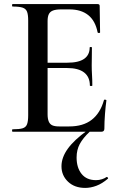

<svg xmlns="http://www.w3.org/2000/svg" viewBox="-20 -645 587 940"><path d="M476 0H42Q39 0 39 -6Q39 -12 42 -12Q75 -12 91 -17Q107 -22 112.5 -37Q118 -52 118 -81V-544Q118 -573 112.5 -587.5Q107 -602 91 -607.5Q75 -613 42 -613Q39 -613 39 -619Q39 -625 42 -625H458Q468 -625 468 -616L470 -486Q470 -484 465 -483.5Q460 -483 458 -486Q447 -543 412 -571Q377 -599 320 -599H279Q254 -599 239.5 -593.5Q225 -588 219 -575.5Q213 -563 213 -542V-85Q213 -64 218.5 -50.5Q224 -37 236 -31.5Q248 -26 270 -26H319Q387 -26 429 -58.5Q471 -91 489 -155Q490 -158 495.5 -157Q501 -156 501 -154Q497 -126 494 -87Q491 -48 491 -15Q491 0 476 0ZM420 -226Q420 -268 392 -290Q364 -312 308 -312H168V-338H309Q365 -338 392 -357Q419 -376 419 -412Q419 -415 424.5 -415Q430 -415 430 -412Q430 -380 429.5 -362Q429 -344 429 -325Q429 -301 430.5 -277.5Q432 -254 432 -226Q432 -224 426 -224Q420 -224 420 -226ZM407 -6 420 -1Q386 31 370.5 60Q355 89 355 126Q355 176 379.5 206.5Q404 237 450 237Q465 237 479 232.5Q493 228 501 222Q504 220 507.5 224Q511 228 508 230Q480 254 452 264.5Q424 275 397 275Q345 275 313 244.5Q281 214 281 169Q281 126 312 83Q343 40 407 -6Z"/></svg>

Font: Cormorant Light SemiBold
Style: Regular
Weight: 600
Version: Version 4.000